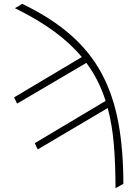

<svg xmlns="http://www.w3.org/2000/svg" viewBox="-20 -773 723 1006"><path d="M58.2 -730.1 96.6 -752.8Q248.2 -679.7 350.3 -590Q452.4 -500.4 513 -387.3Q573.5 -274.1 600 -131.4Q626.4 11.4 626.4 190.3L585.2 213.1Q585.2 92.3 576.9 -11.9Q568.5 -116.1 544.4 -207L177.6 9.9L161.9 -22.7L533.4 -244.3Q516.3 -298.3 491.5 -348Q466.6 -397.7 432.5 -443.5L69.6 -230.1L54 -262.8L408.7 -474.1Q349.8 -545.1 263.8 -608.3Q177.9 -671.5 58.2 -730.1Z"/></svg>

Font: Inter UI Thin
Style: Regular
Weight: 100
Designer: Rasmus Andersson
Foundry: rsms
Version: 3.2;8d6f07862